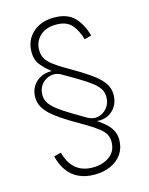

<svg xmlns="http://www.w3.org/2000/svg" viewBox="-129 -817 811 1045"><g transform="rotate(-15 276.0 -294.5)"><path d="M272.5 147.5Q224.1 147.5 186.3 130.6Q148.4 113.8 122.8 79.6Q97.2 45.4 84.5 -5.4L125 -15.6Q141.6 46.9 178.7 77.1Q215.8 107.4 273.4 107.4Q330.1 107.4 368.4 78.9Q406.7 50.3 406.7 -2Q406.7 -25.4 397 -43.7Q387.2 -62 363.8 -80.6Q340.3 -99.1 299.8 -123.5L213.4 -174.3Q164.1 -204.6 131.8 -230.7Q99.6 -256.8 83.7 -283.7Q67.9 -310.5 67.9 -342.3Q67.9 -378.9 85.2 -405.3Q102.5 -431.6 130.4 -445.3Q158.2 -459 189.9 -457.5L190.4 -459Q156.7 -485.4 134.5 -513.4Q112.3 -541.5 112.3 -585.9Q112.3 -651.4 158 -693.6Q203.6 -735.8 278.8 -735.8Q353.5 -735.8 392.6 -695.1Q431.6 -654.3 449.2 -588.9L410.2 -578.1Q395 -630.9 366.7 -663.3Q338.4 -695.8 279.8 -695.8Q222.2 -695.8 188.7 -664.6Q155.3 -633.3 155.3 -585Q155.3 -557.6 166.7 -537.6Q178.2 -517.6 200.4 -500.2Q222.7 -482.9 254.4 -463.4L340.3 -412.6Q390.1 -382.3 421.9 -356.4Q453.6 -330.6 468.8 -304.4Q483.9 -278.3 483.9 -246.6Q483.9 -210 467 -182.6Q450.2 -155.3 422.6 -141.6Q395 -127.9 361.8 -130.9L360.8 -129.9Q391.6 -109.4 411.4 -89.8Q431.2 -70.3 440.7 -48.8Q450.2 -27.3 450.2 -1Q450.2 44.4 427 77.9Q403.8 111.3 363.8 129.4Q323.7 147.5 272.5 147.5ZM311 -163.6Q341.8 -145.5 372.1 -152.3Q402.3 -159.2 422.6 -184.3Q442.9 -209.5 442.9 -245.1Q442.9 -270 430.7 -290Q418.5 -310.1 391.8 -330.6Q365.2 -351.1 321.3 -377.4L243.2 -423.3Q211.9 -442.4 180.9 -435.8Q149.9 -429.2 129.4 -404.8Q108.9 -380.4 108.9 -344.7Q108.9 -319.8 121.8 -299.3Q134.8 -278.8 162.4 -257.3Q189.9 -235.8 233.9 -209.5Z"/></g></svg>

Font: Inter ExtraLight
Style: Regular
Weight: 250
Designer: Rasmus Andersson
Foundry: rsms
Version: Version 4.001;git-66647c0bb